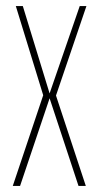

<svg xmlns="http://www.w3.org/2000/svg" viewBox="-20 -611 326 631"><path d="M22 0 122 -298 32 -591H55L143 -304L242 -591H264L164 -297L262 0H238L143 -288L46 0Z"/></svg>

Font: Alumni Sans Thin
Style: Regular
Weight: 100
Designer: Robert E. Leuschke
Foundry: Robert E. Leuschke
Version: Version 1.018